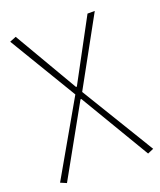

<svg xmlns="http://www.w3.org/2000/svg" viewBox="-129 -571 704 845"><g transform="rotate(-20 223.0 -149.0)"><path d="M38 192 10 180 206 -162 16 -478 46 -490 220 -192H224L378 -478H412L238 -162L446 180L418 192L224 -134H220Z"/></g></svg>

Font: Source Sans 3 VF
Style: Regular
Weight: 200
Designer: Paul D. Hunt
Foundry: Adobe
Version: Version 3.046;hotconv 1.0.118;makeotfexe 2.5.65603